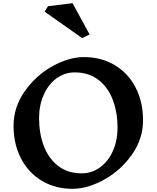

<svg xmlns="http://www.w3.org/2000/svg" viewBox="-20 -1164 982 1204"><path d="M877 -410Q877 -293 807 -194Q737 -95 633 -37.5Q529 20 435 20Q326 20 242 -30.5Q158 -81 111.5 -171Q65 -261 65 -375Q65 -492 135 -591.5Q205 -691 308.5 -748.5Q412 -806 506 -806Q616 -806 700.5 -755Q785 -704 831 -614Q877 -524 877 -410ZM225 -423Q225 -328 254.5 -249.5Q284 -171 344 -124Q404 -77 493 -77Q555 -77 606.5 -114Q658 -151 687.5 -216.5Q717 -282 717 -363Q717 -459 687.5 -537.5Q658 -616 597.5 -663Q537 -710 448 -710Q386 -710 335 -673Q284 -636 254.5 -570Q225 -504 225 -423ZM495 -925 260 -1091 281 -1125 435 -1144 542 -948Z"/></svg>

Font: Inknut Antiqua SemiBold
Style: Regular
Weight: 600
Designer: Claus Eggers Sørensen
Foundry: Claus Eggers Sørensen
Version: Version 1.003; ttfautohint (v1.8.2) -l 8 -r 50 -G 200 -x 14 